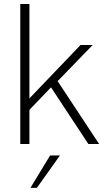

<svg xmlns="http://www.w3.org/2000/svg" viewBox="-20 -717 544 956"><path d="M473.5 0H420L234 -282L126.5 -170V0H81V-697H126.5V-227L381 -493H441.5L267 -313ZM163.5 218.5H131.5L229.5 57H278.5Z"/></svg>

Font: Acari Sans Neue Light
Style: Regular
Weight: 300
Designer: Alfredo Marco Pradil (font), Cristiano Sobral (main changes)
Foundry: Hanken Design Co. (font), Cristiano Sobral (main changes)
Version: Version 2.459;March 19, 2022;FontCreator 14.0.0.2808 64-bit;